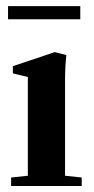

<svg xmlns="http://www.w3.org/2000/svg" viewBox="-20 -620 314 640"><path d="M6.8 -555.7V-599.6H247.6V-555.7ZM17.1 0V-28.3L72.8 -34.2V-363.3L22.9 -375.5V-399.4L162.6 -446.3L201.2 -436.5Q196.8 -397.9 196.8 -348.6V-34.2L252.4 -28.3V0Z"/></svg>

Font: Elstob
Style: Bold
Weight: 700
Designer: Peter S. Baker
Version: Version 1.015